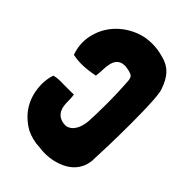

<svg xmlns="http://www.w3.org/2000/svg" viewBox="-218 -818 925 925"><g transform="rotate(45 244.0 -356.0)"><path d="M265 14C285 14 305 12 325 7C355 0 384 -13 407 -33C431 -54 448 -83 452 -122C455 -182 458 -284 458 -379C458 -438 457 -494 454 -537C452 -568 449 -592 444 -604C422 -667 392 -700 338 -714C311 -722 285 -726 260 -726C246 -726 232 -725 218 -723C178 -716 141 -699 109 -675C71 -646 41 -606 27 -560C20 -539 16 -517 16 -494C16 -470 20 -446 29 -421C48 -417 67 -415 86 -415C116 -415 144 -419 175 -425C180 -456 176 -497 188 -525C193 -537 201 -547 214 -553C222 -557 232 -558 245 -558C262 -555 284 -553 295 -542C298 -539 300 -532 301 -529C303 -526 305 -488 307 -438C308 -412 308 -383 308 -355C308 -314 307 -274 305 -244C303 -223 298 -200 287 -183C278 -168 266 -157 248 -152C219 -149 190 -160 177 -187C162 -218 171 -253 164 -286C154 -285 144 -285 133 -285H98C74 -286 49 -286 30 -280C22 -257 19 -233 19 -210C19 -194 21 -178 24 -162C32 -123 50 -86 77 -57C94 -39 114 -23 136 -11C163 2 193 10 225 11C238 13 251 14 265 14Z"/></g></svg>

Font: Londrina Solid CC
Style: CC
Weight: 400
Designer: Marcelo Magalhaes
Foundry: Tipos Pereira
Version: Version 1.003;FEAKit 1.0